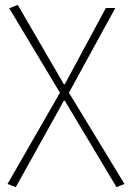

<svg xmlns="http://www.w3.org/2000/svg" viewBox="-20 -560 533 791"><path d="M45 211 243 -145H247L460 211L493 198L264 -178L455 -527H416L247 -213H243L53 -540L18 -526L227 -178L11 198Z"/></svg>

Font: SSpoqa Han Sans Neo Thin
Style: Regular
Weight: 100
Designer: [Spoqa Han Sans Neo] Dong-huui Kim  Younghwa Kang  Yujin Lee  [Noto Sans] Ryoko NISHIZUKA  (kana & ideographs); Paul D. 
Foundry: Spoqa (http://www.spoqa-han-sans.com)
Version: Version 1.000